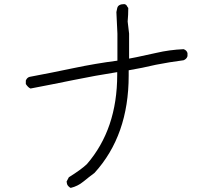

<svg xmlns="http://www.w3.org/2000/svg" viewBox="-20 -813 1040 937"><path d="M325 104Q320 102 314 96Q308 90 307 84Q306 78 305 73L316 52Q377 14 404 -12Q552 -183 552 -448V-461Q444 -444 339 -422.5Q234 -401 129 -381Q117 -386 106 -403V-420Q112 -435 125 -438Q232 -458 338.5 -480.5Q445 -503 553 -517V-649L548 -754L552 -773Q556 -793 587 -793Q597 -791 601 -781Q604 -778 606 -774Q606 -741 603 -708L610 -649V-527Q616 -527 743 -555Q807 -570 876 -573Q891 -568 895 -554V-539Q891 -525 876 -519Q807 -510 741 -497Q673 -481 608 -470V-444Q608 -152 441 31Q414 51 386.5 73.5Q359 96 325 104Z"/></svg>

Font: Yozai
Style: Regular
Weight: 400
Designer: LXGW / Y.OzVox
Foundry: LXGW / Y.OzVox
Version: Version 0.861;October 22, 2024